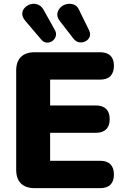

<svg xmlns="http://www.w3.org/2000/svg" viewBox="-20 -976 654 996"><path d="M160 0Q113 0 88.5 -24.5Q64 -49 64 -95V-610Q64 -656 88.5 -680.5Q113 -705 160 -705H499Q535 -705 553 -687Q571 -669 571 -635Q571 -600 553 -581.5Q535 -563 499 -563H240V-429H477Q512 -429 530.5 -411Q549 -393 549 -358Q549 -323 530.5 -305Q512 -287 477 -287H240V-142H499Q535 -142 553 -123.5Q571 -105 571 -71Q571 -36 553 -18Q535 0 499 0ZM360 -777 291 -866Q275 -887 277.5 -905Q280 -923 293 -936.5Q306 -950 325 -954.5Q344 -959 362.5 -952.5Q381 -946 390 -925L442 -819Q451 -800 445 -785Q439 -770 424 -762Q409 -754 391.5 -756.5Q374 -759 360 -777ZM193 -772 112 -867Q95 -887 95.5 -905Q96 -923 108.5 -936Q121 -949 138.5 -954Q156 -959 174.5 -953Q193 -947 205 -927L263 -823Q274 -805 269.5 -789Q265 -773 252 -763.5Q239 -754 222.5 -755Q206 -756 193 -772Z"/></svg>

Font: Nunito ExtraLight Black
Style: Regular
Weight: 900
Version: Version 3.602